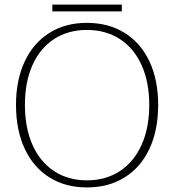

<svg xmlns="http://www.w3.org/2000/svg" viewBox="-20 -810 762 840"><path d="M50 -351Q50 -460 88 -541Q126 -622 196 -666Q266 -710 360 -710Q455 -710 525.5 -666Q596 -622 634 -541Q672 -460 672 -351Q672 -241 634 -159.5Q596 -78 525.5 -34Q455 10 360 10Q266 10 196 -34Q126 -78 88 -159.5Q50 -241 50 -351ZM633 -351Q633 -451 599.5 -525Q566 -599 504.5 -639Q443 -679 360 -679Q278 -679 216.5 -639Q155 -599 122 -525Q89 -451 89 -351Q89 -251 122 -176.5Q155 -102 216.5 -61.5Q278 -21 360 -21Q443 -21 504.5 -61.5Q566 -102 599.5 -176.5Q633 -251 633 -351ZM209 -790H513V-760H209Z"/></svg>

Font: Thasadith
Style: Regular
Weight: 400
Designer: Cadson Demak Co.,Ltd.
Foundry: Cadson Demak Co.,Ltd.
Version: Version 1.000; ttfautohint (v1.6)